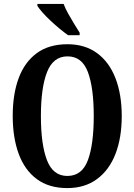

<svg xmlns="http://www.w3.org/2000/svg" viewBox="-20 -951 687 981"><path d="M324 10Q230 10 168 -36Q106 -82 75.5 -165Q45 -248 45 -359Q45 -470 75.5 -552Q106 -634 168 -679.5Q230 -725 325 -725Q414 -725 476 -679.5Q538 -634 570 -551.5Q602 -469 602 -358Q602 -247 570 -164.5Q538 -82 475.5 -36Q413 10 324 10ZM324 -52Q399 -52 429 -132.5Q459 -213 459 -358Q459 -503 429 -583Q399 -663 325 -663Q252 -663 220.5 -583Q189 -503 189 -358Q189 -213 220 -132.5Q251 -52 324 -52ZM328 -771Q308 -785 284.5 -804.5Q261 -824 237.5 -846Q214 -868 196.5 -888Q179 -908 171 -921V-931H305Q313 -909 328 -882Q343 -855 359 -829Q375 -803 387 -784V-771Z"/></svg>

Font: Noto Serif ExtraCondensed
Style: Bold
Weight: 700
Width: 2
Designer: Monotype Design Team
Foundry: Monotype Imaging Inc.
Version: Version 2.014; ttfautohint (v1.8.4.7-5d5b)